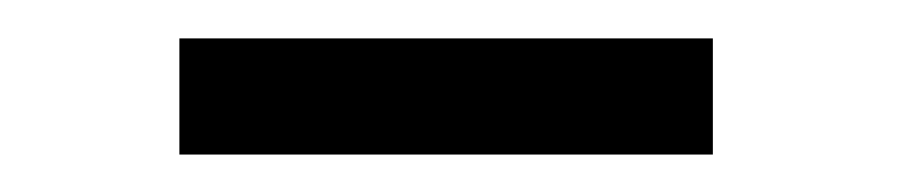

<svg xmlns="http://www.w3.org/2000/svg" viewBox="-20 -751 490 102"><path d="M75.3 -730.6H358.7V-668.9H75.3Z"/></svg>

Font: League Mono Thin Condensed
Style: Regular
Weight: 100
Width: 1
Designer: Tyler Finck
Foundry: The League of Moveable Type / Tyler Finck
Version: Version 2.300;RELEASE